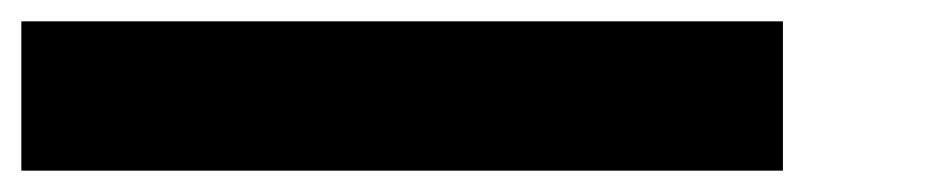

<svg xmlns="http://www.w3.org/2000/svg" viewBox="-20 -160 880 180"><path d="M0 0V-140H714V0Z"/></svg>

Font: Generic Techno
Style: Regular
Weight: 400
Designer: NC Empire
Foundry: NC Empire
Version: Version 1.000;hotconv 1.0.109;makeotfexe 2.5.65596